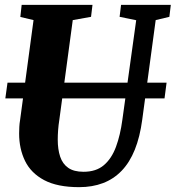

<svg xmlns="http://www.w3.org/2000/svg" viewBox="-20 -763 726 793"><path d="M623 -680 567.5 -269Q558 -197.5 536.8 -144.8Q515.5 -92 482.5 -57.8Q449.5 -23.5 405.5 -6.8Q361.5 10 307 10Q217 10 162.5 -19Q108 -48 83.5 -98.2Q59 -148.5 59 -211.5Q59 -225.5 59.8 -239.2Q60.5 -253 63 -267.5L118.5 -680L64 -693L69.5 -743H362L356 -693.5L280.5 -680L225 -268Q221.5 -246 220 -225.2Q218.5 -204.5 218.5 -186.5Q218.5 -146 228.5 -116Q238.5 -86 261.8 -69.8Q285 -53.5 325 -53.5Q377 -53.5 409 -80.8Q441 -108 459 -156.5Q477 -205 485.5 -269L542.5 -679.5L474 -693.5L480 -743H685.5L679.5 -693.5ZM668 -421.5 659.5 -356.5H2L11 -421.5Z"/></svg>

Font: Merriweather 24pt SemiCondensed Black
Style: Italic
Weight: 900
Width: 4
Italic angle: -7.8°
Designer: Eben Sorkin
Foundry: Eben Sorkin
Version: Version 2.101